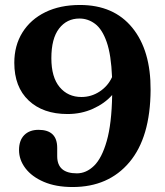

<svg xmlns="http://www.w3.org/2000/svg" viewBox="-20 -736 663 772"><path d="M272 16Q204.5 16 156.2 -4.8Q108 -25.5 82.2 -59.5Q56.5 -93.5 56.5 -132.5Q56.5 -171.5 77.5 -192.8Q98.5 -214 135 -214Q210 -214 210 -141.5V-108Q210 -39 289 -39Q327 -39 358.2 -69.5Q389.5 -100 409.2 -169Q429 -238 431 -354Q401 -320 354 -298.8Q307 -277.5 251.5 -277.5Q153 -277.5 95.2 -332Q37.5 -386.5 37.5 -483.5Q37.5 -553 70.2 -605.5Q103 -658 162.2 -687Q221.5 -716 301.5 -716Q437.5 -716 512 -624.5Q586.5 -533 585.5 -374Q584.5 -184 500.5 -84Q416.5 16 272 16ZM186.5 -502Q186.5 -425.5 219.8 -385.8Q253 -346 307.5 -346Q347.5 -346 381 -368.2Q414.5 -390.5 430.5 -426Q427 -515.5 409 -567Q391 -618.5 362.5 -640Q334 -661.5 299.5 -661.5Q248.5 -661.5 217.5 -621.2Q186.5 -581 186.5 -502Z"/></svg>

Font: Fraunces 9pt S050 SemiBold
Style: Regular
Weight: 600
Version: Version 1.000; ttfautohint (v1.8.3)